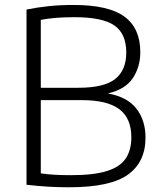

<svg xmlns="http://www.w3.org/2000/svg" viewBox="-20 -768 660 793"><path d="M265 5.5Q221 5.5 178.5 3Q136 0.5 89.5 -5V-728.5Q133.5 -737.5 180.2 -742.5Q227 -747.5 283.5 -747.5Q429 -747.5 494.2 -699.2Q559.5 -651 559.5 -552.5Q559.5 -492 528.8 -445.5Q498 -399 425.5 -382Q505.5 -368 543.2 -319.5Q581 -271 581 -199.5Q581 -99 508.5 -46.8Q436 5.5 265 5.5ZM287.5 -697Q243.5 -697 210.5 -694.2Q177.5 -691.5 148.5 -686V-405.5H303.5Q410 -405.5 455.8 -441.8Q501.5 -478 501.5 -551Q501.5 -629 452.2 -663Q403 -697 287.5 -697ZM274.5 -44.5Q368 -44.5 422.2 -61.8Q476.5 -79 499.5 -113.8Q522.5 -148.5 522.5 -201Q522.5 -279.5 472.8 -317Q423 -354.5 317.5 -354.5H148.5V-52Q178.5 -47.5 209 -46Q239.5 -44.5 274.5 -44.5Z"/></svg>

Font: Encode Sans Lt
Style: Regular
Weight: 300
Designer: Multiple Designers
Foundry: Impallari Type
Version: Version 3.002; ttfautohint (v1.8.3) -l 8 -r 50 -G 200 -x 14 